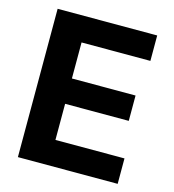

<svg xmlns="http://www.w3.org/2000/svg" viewBox="-106 -796 800 884"><g transform="rotate(15 294.0 -353.5)"><path d="M59.9 -707H534.5V-585.8H206.4V-414.1H509.8V-293.3H206.4V-121.2H535.5V0H59.9Z"/></g></svg>

Font: Pretendard GOV Variable
Style: Regular
Weight: 400
Designer: Base glyphs from Inter by Rasmus Andersson; Hangul glyphs from Noto Sans CJK(Source Han Sans) by Jang Soo-young and Kang
Foundry: Kil Hyung-jin
Version: Version 1.307;Glyphs 3.2 (3192)